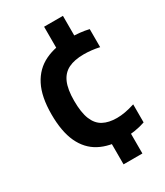

<svg xmlns="http://www.w3.org/2000/svg" viewBox="-195 -748 818 949"><g transform="rotate(-30 214.0 -273.0)"><path d="M284 10Q204 10 148.5 -19.5Q93 -49 64 -111.2Q35 -173.5 35 -272Q35 -372 66.8 -434Q98.5 -496 158.5 -525Q218.5 -554 303.5 -554Q331.5 -554 358 -551.2Q384.5 -548.5 409.5 -542.5V-439.5Q387 -444.5 364.8 -447Q342.5 -449.5 321.5 -449.5Q268 -449.5 233.5 -432.5Q199 -415.5 182.2 -377.2Q165.5 -339 165.5 -274Q165.5 -207 181.5 -167.8Q197.5 -128.5 229 -111.5Q260.5 -94.5 307 -94.5Q330 -94.5 354.8 -99Q379.5 -103.5 409.5 -113V-10Q380.5 0 348.2 5Q316 10 284 10ZM220 120V-16.5H327.5V120ZM220 -529V-665.5H327.5V-529Z"/></g></svg>

Font: Encode Sans SC SemiCondensed SemiBold
Style: Regular
Weight: 600
Width: 4
Designer: Multiple Designers
Foundry: Impallari Type
Version: Version 3.002